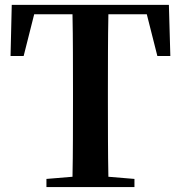

<svg xmlns="http://www.w3.org/2000/svg" viewBox="-20 -761 735 781"><path d="M22.9 -533.2 27.8 -741.2H667L672.9 -533.2H620.1L577.1 -703.1H420.9Q419.4 -626.5 419.2 -549.3Q418.9 -472.2 418.9 -394V-347.2Q418.9 -270.5 419.2 -194.1Q419.4 -117.7 420.9 -42L526.9 -33.2V0H168.9V-33.2L274.9 -42Q276.4 -117.2 276.6 -193.4Q276.9 -269.5 276.9 -346.2V-394Q276.9 -471.2 276.6 -548.6Q276.4 -626 274.9 -703.1H119.1L76.2 -533.2Z"/></svg>

Font: Source Han Serif TW
Style: Bold
Weight: 700
Designer: Ryoko NISHIZUKA Ë•øÂ°öÊ∂ºÂ≠ê (kana & ideographs); Frank Grie√ühammer (Latin, Greek & Cyrillic); Wenlong ZHANG Âº†ÊñáÈæô 
Foundry: Adobe
Version: Version 2.003;hotconv 1.1.1;makeotfexe 2.6.0